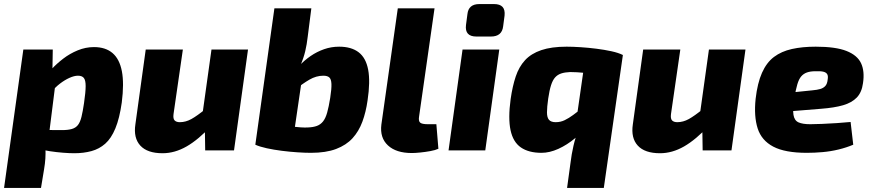

<svg xmlns="http://www.w3.org/2000/svg" viewBox="-36 -741 4294 946"><path d="M427 -509Q484 -509 518.5 -479.5Q553 -450 564.5 -390Q576 -330 564 -236Q553 -158 532.5 -108.5Q512 -59 482.5 -33Q453 -7 414.5 3.5Q376 14 330 14Q306 14 274.5 11.5Q243 9 209.5 4Q176 -1 147 -9.5Q118 -18 98 -30L119 -101Q159 -101 192.5 -100.5Q226 -100 269 -100Q299 -100 318 -105.5Q337 -111 348 -125Q359 -139 365.5 -165.5Q372 -192 378 -233Q386 -288 386 -317Q386 -346 377 -357Q368 -368 348 -368Q330 -368 306.5 -357.5Q283 -347 259.5 -329Q236 -311 218 -288L185 -359Q197 -377 220 -402Q243 -427 275.5 -452Q308 -477 347 -493Q386 -509 427 -509ZM224 -497 222 -375 241 -360 199 -27 188 -10Q189 15 187.5 40Q186 65 181 94L166 185H-16L79 -497Z M865 -497 819 -179Q816 -156 824.5 -147.5Q833 -139 850 -139Q879 -139 907 -154.5Q935 -170 978 -205L1008 -124Q942 -53 883.5 -19.5Q825 14 765 14Q690 14 655.5 -23.5Q621 -61 631 -128L682 -497ZM1186 -497 1117 0H975L973 -134L957 -146L1006 -497Z M1635 -511Q1695 -511 1731 -483.5Q1767 -456 1778 -397.5Q1789 -339 1775 -246Q1767 -189 1749.5 -141.5Q1732 -94 1701 -60Q1670 -26 1620 -7Q1570 12 1496 12Q1468 12 1430 9.5Q1392 7 1352.5 2Q1313 -3 1278.5 -10.5Q1244 -18 1222 -28L1366 -124Q1381 -120 1402 -117.5Q1423 -115 1445 -113.5Q1467 -112 1481 -113Q1507 -114 1525 -120.5Q1543 -127 1555.5 -142.5Q1568 -158 1576 -186.5Q1584 -215 1591 -259Q1598 -304 1597 -327.5Q1596 -351 1586.5 -359.5Q1577 -368 1557 -368Q1522 -368 1488.5 -348.5Q1455 -329 1418 -299L1393 -359Q1412 -389 1438 -416.5Q1464 -444 1494.5 -465Q1525 -486 1560.5 -498.5Q1596 -511 1635 -511ZM1498 -700 1480 -559Q1476 -523 1468 -489Q1460 -455 1444 -418L1460 -409L1403 -20L1222 -28L1316 -700Z M2105 -700 2029 -168Q2025 -145 2034 -137Q2043 -129 2072 -129H2114L2124 -8Q2109 -1 2084 3.5Q2059 8 2034 10.5Q2009 13 1993 13Q1916 13 1875.5 -24.5Q1835 -62 1843 -127L1924 -700Z M2424 -497 2355 0H2174L2243 -497ZM2398 -721Q2427 -721 2440 -707Q2453 -693 2450 -664L2443 -611Q2437 -561 2383 -561H2311Q2253 -561 2260 -618L2267 -671Q2272 -721 2326 -721Z M2756 -511Q2786 -511 2824.5 -508.5Q2863 -506 2902.5 -501Q2942 -496 2976.5 -488.5Q3011 -481 3033 -470L2889 -374Q2874 -379 2851 -381.5Q2828 -384 2806.5 -385Q2785 -386 2773 -386Q2747 -385 2729 -379Q2711 -373 2699 -359.5Q2687 -346 2679 -321Q2671 -296 2665 -255Q2659 -213 2659 -187.5Q2659 -162 2669 -150.5Q2679 -139 2702 -139Q2726 -139 2746.5 -149Q2767 -159 2788 -174.5Q2809 -190 2831 -207L2865 -135Q2837 -93 2797.5 -60Q2758 -27 2715 -7.5Q2672 12 2632 12Q2569 12 2530.5 -14.5Q2492 -41 2479.5 -99.5Q2467 -158 2480 -253Q2489 -316 2505 -364Q2521 -412 2551 -444.5Q2581 -477 2631 -494Q2681 -511 2756 -511ZM2851 -479 3033 -470 2939 185H2758L2775 61Q2780 19 2789.5 -22.5Q2799 -64 2814 -101L2798 -109Z M3316 -497 3270 -179Q3267 -156 3275.5 -147.5Q3284 -139 3301 -139Q3330 -139 3358 -154.5Q3386 -170 3429 -205L3459 -124Q3393 -53 3334.5 -19.5Q3276 14 3216 14Q3141 14 3106.5 -23.5Q3072 -61 3082 -128L3133 -497ZM3637 -497 3568 0H3426L3424 -134L3408 -146L3457 -497Z M3983 -511Q4081 -511 4134.5 -490Q4188 -469 4206.5 -429.5Q4225 -390 4216 -331Q4210 -286 4185.5 -260.5Q4161 -235 4118 -222.5Q4075 -210 4009 -205L3750 -184L3762 -275L3967 -296Q3990 -298 4005.5 -302.5Q4021 -307 4030.5 -317.5Q4040 -328 4042 -349Q4045 -366 4040 -375Q4035 -384 4021.5 -387.5Q4008 -391 3982 -390Q3957 -390 3940 -384Q3923 -378 3911.5 -364.5Q3900 -351 3892.5 -325.5Q3885 -300 3878 -259Q3869 -203 3873.5 -175Q3878 -147 3898.5 -138Q3919 -129 3956 -129Q3979 -129 4014 -130.5Q4049 -132 4087.5 -134.5Q4126 -137 4155 -140L4168 -28Q4135 -14 4096 -4.5Q4057 5 4017 8.5Q3977 12 3939 12Q3832 12 3774 -18.5Q3716 -49 3697 -108.5Q3678 -168 3687 -254Q3696 -332 3718.5 -382.5Q3741 -433 3777.5 -460.5Q3814 -488 3865.5 -499.5Q3917 -511 3983 -511Z"/></svg>

Font: Exo 2 ExtraBold
Style: Italic
Weight: 800
Italic angle: -8°
Designer: Natanael Gama
Foundry: Natanael Gama
Version: Version 2.010